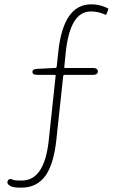

<svg xmlns="http://www.w3.org/2000/svg" viewBox="-20 -759 561 887"><path d="M78 108Q42 108 29 101Q9 90 16 76Q23 62 44 73Q49 75 81 75Q185 75 205 -109L237 -408Q238 -413 233 -413H154Q130 -413 130 -426Q129 -440 153 -441L235 -445Q241 -445 242 -451L249 -517Q272 -739 401 -739Q436 -739 466 -726Q477 -721 479.5 -720Q482 -719 476 -704Q471 -690 469 -690.5Q467 -691 455 -696Q429 -706 399 -706Q304 -706 284 -519L277 -450Q276 -445 281 -445H408Q432 -445 432 -429Q432 -413 408 -413H278Q273 -413 272 -408L240 -110Q228 -3 192 50Q152 108 78 108Z"/></svg>

Font: Resource Han Rounded JP ExtraLight
Style: Regular
Weight: 250
Designer: Cyano Hao (round all glyphs); Ryoko NISHIZUKA 西塚涼子 (kana, bopomofo & ideographs); Paul D. Hunt (Latin, Greek & Cyrillic)
Foundry: Cyano Hao
Version: 0.990